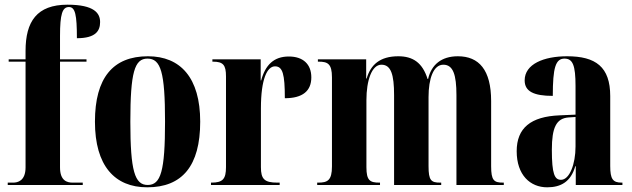

<svg xmlns="http://www.w3.org/2000/svg" viewBox="-20 -789 2698 819"><path d="M13 0H333V-10H290C267 -10 236 -17 236 -75V-526H349V-536H236V-636C236 -729 246 -759 274 -759C301 -759 308 -726 308 -626C389 -626 407 -658 407 -695C407 -732 383 -769 268 -769C137 -769 89 -697 89 -572V-536H17V-526H89V-75C89 -17 55 -10 36 -10H13Z M608 10C757 10 834 -81 834 -270C834 -457 750 -549 611 -549C462 -549 385 -457 385 -270C385 -82 469 10 608 10ZM610 0C555 0 536 -59 536 -270C536 -481 554 -539 609 -539C666 -539 684 -481 684 -270C684 -59 666 0 610 0Z M880 0H1173V-10H1163C1108 -10 1093 -25 1093 -76V-327C1093 -453 1120 -506 1153 -506C1186 -506 1195 -473 1195 -370C1271 -370 1308 -401 1308 -459C1308 -515 1273 -548 1212 -548C1148 -548 1112 -512 1094 -446H1092V-536H886V-526H888C932 -526 944 -512 944 -463V-76C944 -25 930 -10 882 -10H880Z M1333 0H1601V-10H1598C1558 -10 1543 -19 1543 -76V-362C1543 -446 1566 -513 1607 -513C1648 -513 1661 -471 1661 -383V0H1862V-10H1858C1819 -10 1808 -19 1808 -80V-375C1808 -454 1829 -513 1871 -513C1913 -513 1927 -470 1927 -383V0H2129V-10H2126C2087 -10 2075 -19 2075 -80V-358C2075 -491 2023 -549 1933 -549C1863 -549 1820 -513 1806 -452H1804C1782 -522 1741 -549 1679 -549C1601 -549 1561 -513 1544 -454H1542V-536H1336V-526H1339C1378 -526 1396 -517 1396 -459V-79C1396 -19 1377 -10 1337 -10H1333Z M2314 10C2373 10 2415 -14 2434 -80H2436V0H2635V-10H2632C2594 -10 2583 -25 2583 -81V-379C2583 -504 2521 -549 2399 -549C2300 -549 2218 -516 2218 -446C2218 -399 2257 -380 2338 -380C2338 -501 2350 -539 2388 -539C2423 -539 2435 -511 2435 -422V-300L2367 -297C2244 -292 2184 -243 2184 -144C2184 -42 2242 10 2314 10ZM2373 -22C2346 -22 2334 -46 2334 -150C2334 -245 2353 -284 2405 -288L2435 -290V-164C2435 -88 2409 -22 2373 -22Z"/></svg>

Font: Noto Serif Display Condensed Extra
Style: Regular
Weight: 800
Width: 3
Designer: Monotype Design Team
Foundry: Monotype Imaging Inc.
Version: Version 1.900